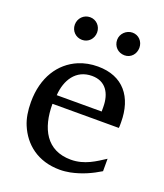

<svg xmlns="http://www.w3.org/2000/svg" viewBox="-132 -783 754 884"><g transform="rotate(20 245.0 -341.0)"><path d="M131 -261H455C456 -266 456 -271 456 -276V-289C456 -412 393 -494 269 -494C235 -494 204 -488 175 -476C90 -440 34 -356 34 -235C34 -193 40 -156 53 -125C86 -46 156 13 265 13C282 13 299 11 315 8C369 -3 414 -24 455 -49V-110C413 -83 364 -48 297 -48C177 -48 130 -141 130 -260ZM355 -327V-305H135C140 -380 179 -444 258 -444C325 -444 355 -394 355 -327ZM157 -695C126 -695 102 -670 102 -639C102 -608 126 -584 157 -584C188 -584 211 -609 211 -640C211 -670 188 -695 157 -695ZM365 -695C335 -695 309 -670 309 -640C309 -608 333 -584 365 -584C396 -584 418 -609 418 -640C418 -671 395 -695 365 -695Z"/></g></svg>

Font: Veleka
Style: Regular
Weight: 400
Designer: Stefan Peev, Context Ltd, 2016; SIL International, 1997-2014.
Foundry: Stefan Peev, Context Ltd, 2016
Version: Version 1.000